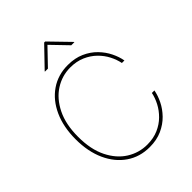

<svg xmlns="http://www.w3.org/2000/svg" viewBox="-262 -1085 1234 1234"><g transform="rotate(-45 354.5 -468.0)"><path d="M367.2 9.3Q277.8 9.3 209.7 -37.4Q141.6 -84 103.5 -168Q65.4 -252 65.4 -363.3Q65.4 -475.1 103.5 -559.1Q141.6 -643.1 209.7 -689.9Q277.8 -736.8 367.2 -736.8Q431.2 -736.8 480.2 -714.8Q529.3 -692.9 563.7 -657.5Q598.1 -622.1 618.4 -580.6Q638.7 -539.1 645.5 -500H622.6Q615.2 -537.6 595.7 -575.4Q576.2 -613.3 544.2 -644.5Q512.2 -675.8 468 -695.1Q423.8 -714.4 367.2 -714.4Q292.5 -714.4 229 -673.8Q165.5 -633.3 126.7 -554.9Q87.9 -476.6 87.9 -363.3Q87.9 -249 126.7 -170.9Q165.5 -92.8 229 -53Q292.5 -13.2 367.2 -13.2Q423.8 -13.2 468 -32.5Q512.2 -51.8 543.9 -83.3Q575.7 -114.7 595.5 -152.6Q615.2 -190.4 622.6 -227.5H645.5Q638.7 -189 618.4 -147.5Q598.1 -106 563.7 -70.6Q529.3 -35.2 480.2 -12.9Q431.2 9.3 367.2 9.3ZM260.7 -810.5H233.9V-813L362.3 -946.3H371.6L501 -813V-810.5H473.1L366.7 -920.9Z"/></g></svg>

Font: Inter 18pt Thin
Style: Regular
Weight: 250
Designer: Rasmus Andersson
Foundry: rsms
Version: Version 4.001;git-66647c0bb